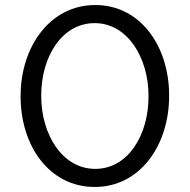

<svg xmlns="http://www.w3.org/2000/svg" viewBox="-20 -732 755 764"><path d="M357 12C537 12 653 -154 653 -350V-352C653 -548 539 -712 359 -712C179 -712 62 -546 62 -350V-348C62 -152 176 12 357 12ZM359 -60C228 -60 144 -197 144 -350V-352C144 -506 226 -640 357 -640C487 -640 571 -503 571 -350V-348C571 -195 490 -60 359 -60Z"/></svg>

Font: Mission
Style: Regular
Weight: 400
Version: Version 1.000;FEAKit 1.0